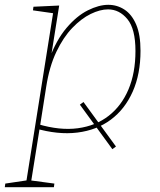

<svg xmlns="http://www.w3.org/2000/svg" viewBox="-62 -548 666 798"><path d="M-42 230 -40 215 54 201 47 209 160 -502 166 -492 75 -505 77 -520 184 -525 147 -293 142 -301Q172 -382 214.5 -432Q257 -482 303 -505Q349 -528 388 -528Q425 -528 455.5 -508Q486 -488 504 -446Q522 -404 522 -337Q522 -240 489.5 -167Q457 -94 398.5 -50.5Q340 -7 259.5 3Q179 13 83 -15L103 -16L67 209L59 201L164 215L162 230ZM103 -15 96 -32Q187 -5 261.5 -15Q336 -25 389.5 -66.5Q443 -108 472 -176.5Q501 -245 501 -336Q501 -428 467.5 -468.5Q434 -509 387 -509Q354 -509 315 -490Q276 -471 238.5 -432Q201 -393 172 -332Q143 -271 130 -187ZM405 72 270 -113 285 -124 420 61Z"/></svg>

Font: Bitter Thin
Style: Italic
Weight: 100
Italic angle: -9°
Designer: Sol Matas, and Bitter project Authors
Foundry: Sol Matas
Version: Version 2.002